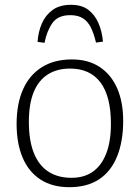

<svg xmlns="http://www.w3.org/2000/svg" viewBox="-20 -764 582 798"><path d="M268 14Q197 14 148 -18Q99 -50 74 -109Q49 -168 49 -249Q49 -332 75.5 -392Q102 -452 153.5 -484.5Q205 -517 279 -517Q347 -517 394.5 -485.5Q442 -454 467 -397Q492 -340 492 -262Q492 -176 466.5 -113.5Q441 -51 391.5 -18.5Q342 14 268 14ZM277 -25Q330 -25 366 -50.5Q402 -76 421.5 -126Q441 -176 441 -249Q441 -307 430 -350Q419 -393 397.5 -421.5Q376 -450 344.5 -464.5Q313 -479 271 -479Q217 -479 178.5 -454.5Q140 -430 120 -381Q100 -332 100 -258Q100 -180 120.5 -128.5Q141 -77 180.5 -51Q220 -25 277 -25ZM275 -744Q319 -744 346 -724Q373 -704 388.5 -669.5Q404 -635 408 -591L379 -587Q370 -625 357.5 -650Q345 -675 324.5 -688Q304 -701 272 -701Q221 -701 198 -668.5Q175 -636 165 -586L136 -590Q139 -632 154 -666.5Q169 -701 198.5 -722.5Q228 -744 275 -744Z"/></svg>

Font: Literata 18pt ExtraLight
Style: Regular
Weight: 250
Designer: Latin by Veronika Burian and Jose Scaglione. Greek by Irene Vlachou. Cyrillic by Vera Evstafieva.
Foundry: TypeTogether
Version: Version 3.103;gftools[0.9.29]